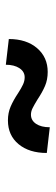

<svg xmlns="http://www.w3.org/2000/svg" viewBox="208 -614 187 642"><g transform="rotate(90 301.0 -292.5)"><path d="M220 -359Q246 -359 267 -350Q288 -341 312 -325Q330 -314 341 -308.5Q352 -303 363 -303Q382 -303 393.5 -320Q405 -337 405 -366L491 -356Q491 -297 461.5 -261.5Q432 -226 382 -226Q357 -226 336 -235Q315 -244 291 -260Q274 -271 262 -276.5Q250 -282 238 -282Q219 -282 207.5 -264.5Q196 -247 196 -219L110 -229Q110 -288 140.5 -323.5Q171 -359 220 -359Z"/></g></svg>

Font: MedMera Sans Display
Style: Regular
Weight: 500
Designer: Kasper Nordkvist
Foundry: UNCUT.wtf
Version: Version 1.300